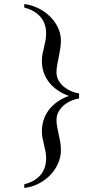

<svg xmlns="http://www.w3.org/2000/svg" viewBox="-20 -837 519 951"><path d="M371.6 -349.1Q354 -346.7 334.2 -338.6Q314.5 -330.6 297.9 -316.9Q281.2 -303.2 270.5 -284.4Q259.8 -265.6 259.8 -242.2Q259.8 -226.1 263.2 -208.3Q266.6 -190.4 270.8 -171.6Q274.9 -152.8 278.3 -133.3Q281.7 -113.8 281.7 -94.2Q281.7 -57.6 266.6 -24.9Q251.5 7.8 226.1 33Q200.7 58.1 168 74.2Q135.3 90.3 100.1 93.8V76.2Q124 69.8 144 59.1Q164.1 48.3 178.5 32.2Q192.9 16.1 200.7 -5.1Q208.5 -26.4 208.5 -53.2Q208.5 -70.3 205.3 -86.9Q202.1 -103.5 198 -119.9Q193.8 -136.2 190.7 -152.8Q187.5 -169.4 187.5 -186.5Q187.5 -219.2 197.5 -247.1Q207.5 -274.9 225.3 -296.9Q243.2 -318.8 267.6 -335.2Q292 -351.6 321.3 -361.8Q292.5 -372.1 267.8 -388.4Q243.2 -404.8 225.3 -426.5Q207.5 -448.2 197.5 -475.3Q187.5 -502.4 187.5 -535.2Q187.5 -552.7 190.7 -569.6Q193.8 -586.4 198 -603Q202.1 -619.6 205.3 -636.5Q208.5 -653.3 208.5 -670.4Q208.5 -697.3 200.7 -718.5Q192.9 -739.7 178.5 -755.6Q164.1 -771.5 144 -782.5Q124 -793.5 100.1 -799.8V-816.9Q134.3 -813 166.7 -797.6Q199.2 -782.2 224.9 -758.1Q250.5 -733.9 266.1 -702.6Q281.7 -671.4 281.7 -636.2Q281.7 -615.7 278.3 -595Q274.9 -574.2 270.8 -554Q266.6 -533.7 263.2 -514.9Q259.8 -496.1 259.8 -479Q259.8 -456.1 270.8 -437.5Q281.7 -418.9 298.3 -405.8Q314.9 -392.6 334.5 -384.5Q354 -376.5 371.6 -374.5Z"/></svg>

Font: Campania
Style: Regular
Weight: 400
Version: Version 2.009